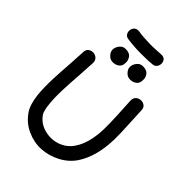

<svg xmlns="http://www.w3.org/2000/svg" viewBox="-289 -1175 1310 1310"><g transform="rotate(45 366.0 -519.5)"><path d="M118 -117Q160 -55 226 -25.5Q292 4 359 0Q426 -4 489.5 -37Q553 -70 591 -127Q660 -232 664 -399Q665 -454 660 -540Q655 -644 654 -668Q654 -693 639 -705Q624 -717 604 -716.5Q584 -716 569 -703Q554 -690 554 -666Q555 -640 561 -534Q565 -452 564 -402Q561 -263 507 -183Q485 -149 450.5 -128Q416 -107 375.5 -101.5Q335 -96 295 -107Q235 -123 200 -173Q185 -195 179 -256Q173 -311 176 -391Q178 -447 185 -543Q191 -639 192 -666Q192 -690 177 -703Q162 -716 142 -716.5Q122 -717 107 -705Q92 -693 92 -668Q91 -640 85 -545Q78 -450 76 -394Q73 -308 79 -245Q89 -160 118 -117ZM515 -811Q518 -834 513 -848Q506 -867 497 -875Q488 -883 478 -886Q467 -890 453 -890Q431 -891 417 -880Q395 -862 389.5 -834.5Q384 -807 406 -784Q422 -765 446.5 -763.5Q471 -762 491.5 -774.5Q512 -787 515 -811ZM348 -811Q351 -834 346 -848Q339 -867 330 -875Q321 -883 311 -886Q300 -890 286 -890Q264 -891 250 -880Q228 -862 222.5 -834.5Q217 -807 239 -784Q255 -765 279.5 -763.5Q304 -762 324.5 -774.5Q345 -787 348 -811ZM484 -945Q505 -946 515.5 -960.5Q526 -975 526 -992.5Q526 -1010 515 -1023Q504 -1036 481 -1035Q476 -1035 459.5 -1034Q443 -1033 425.5 -1032Q408 -1031 400 -1031H374Q365 -1031 347 -1032Q329 -1033 311.5 -1034Q294 -1035 287 -1036L261 -1040Q238 -1042 225.5 -1030Q213 -1018 211 -1000Q209 -982 218.5 -967Q228 -952 249 -950Q309 -941 381 -941Q453 -941 484 -945Z"/></g></svg>

Font: Balsamiq Sans
Style: Regular
Weight: 400
Designer: Michael Angeles
Foundry: Balsamiq SRL
Version: Version 1.020; ttfautohint (v1.8.4.7-5d5b);gftools[0.9.26]